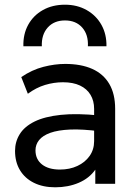

<svg xmlns="http://www.w3.org/2000/svg" viewBox="-20 -782 582 817"><path d="M215 15Q163 15 124.5 -4Q86 -23 65 -57.8Q44 -92.5 44 -140Q44 -179 64 -211.2Q84 -243.5 127 -264.8Q170 -286 238.5 -293.2Q307 -300.5 404 -290.5L406.5 -223Q331.5 -233 279 -230.8Q226.5 -228.5 194 -216.8Q161.5 -205 146.2 -185.8Q131 -166.5 131 -142.5Q131 -104 158.8 -82.2Q186.5 -60.5 235 -60.5Q276.5 -60.5 309.2 -75.8Q342 -91 361.2 -118.2Q380.5 -145.5 380.5 -181.5V-318.5Q380.5 -353 365.2 -378.5Q350 -404 320.5 -418Q291 -432 248 -432Q209.5 -432 171.5 -420.5Q133.5 -409 98.5 -383L70.5 -454Q116 -485 164.5 -497.5Q213 -510 257.5 -510Q325 -510 372.5 -488.8Q420 -467.5 445 -425Q470 -382.5 470 -319V0H385.5V-60Q360 -23.5 315 -4.2Q270 15 215 15ZM79.5 -585Q78 -636.5 100 -676.5Q122 -716.5 162.5 -739.2Q203 -762 256.5 -762Q308.5 -762 349 -739Q389.5 -716 411.8 -676Q434 -636 433 -585H354Q356.5 -634.5 329.8 -664.8Q303 -695 256.5 -695Q210 -695 183 -664.8Q156 -634.5 158 -585Z"/></svg>

Font: Geologica Cursive Light
Style: Regular
Weight: 300
Designer: Sindre Bremnes, Frode Helland
Foundry: Monokrom Skriftforlag AS
Version: Version 1.010;gftools[0.9.28]